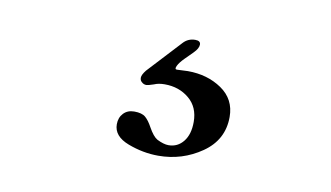

<svg xmlns="http://www.w3.org/2000/svg" viewBox="-40 -92 680 395"><g transform="rotate(10 300.0 105.0)"><path d="M212 180Q212 166 220.5 157Q229 148 243 148Q259 148 266.5 154.5Q274 161 281 174Q291 192 300 197Q314 204 324 204Q343 204 355 189Q367 174 367 148Q367 117 346 99.5Q325 82 295 82Q282 82 273 86Q261 90 258 90Q252 90 248 86Q244 83 244 77Q244 71 252 61L316 -8Q326 -19 341 -19Q352 -19 352 -11Q352 -3 342 7L326 23Q316 33 312.5 40.5Q309 48 314 48L337 47Q378 47 408 67.5Q438 88 438 125Q438 173 397.5 201Q357 229 307 229Q275 229 243.5 217Q212 205 212 180Z"/></g></svg>

Font: Shippori Mincho B1 ExtraBold
Style: Regular
Weight: 800
Designer: FONTDASU
Foundry: FONTDASU / Google Inc. / but / Adobe
Version: Version 3.110; ttfautohint (v1.8.3)